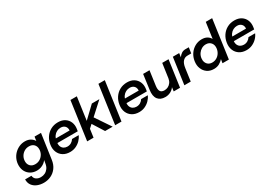

<svg xmlns="http://www.w3.org/2000/svg" viewBox="36 -1807 4423 3126"><g transform="rotate(-30 2247.0 -244.0)"><path d="M248 232Q183 232 128 210Q73 188 39.5 143.5Q6 99 7 31H126Q130 78 164.5 103Q199 128 251 128Q293 128 328.5 110.5Q364 93 389.5 58.5Q415 24 423 -28L433 -87Q415 -62 388 -41.5Q361 -21 326 -8.5Q291 4 249 4Q184 4 134 -24.5Q84 -53 56.5 -103Q29 -153 29 -217Q29 -276 50.5 -328.5Q72 -381 111 -421Q150 -461 201.5 -484.5Q253 -508 312 -508Q373 -508 415.5 -482Q458 -456 478 -420L489 -496H610L543 -28Q531 57 488 115Q445 173 382.5 202.5Q320 232 248 232ZM276 -100Q327 -100 367 -125Q407 -150 430 -191.5Q453 -233 453 -282Q453 -336 420 -370Q387 -404 328 -404Q278 -404 238 -379Q198 -354 175 -313Q152 -272 152 -222Q152 -168 185.5 -134Q219 -100 276 -100Z M869 12Q793 12 739 -22Q685 -56 660 -115.5Q635 -175 646 -251Q657 -327 696.5 -385Q736 -443 796.5 -475.5Q857 -508 933 -508Q1008 -508 1059.5 -475Q1111 -442 1134.5 -386Q1158 -330 1148 -261Q1147 -253 1145 -242Q1143 -231 1141 -219H728L739 -297H1033Q1037 -349 1007.5 -379.5Q978 -410 927 -410Q889 -410 854.5 -392.5Q820 -375 796.5 -342Q773 -309 765 -260L760 -232Q753 -187 766.5 -154Q780 -121 808.5 -104Q837 -87 873 -87Q915 -87 947 -106.5Q979 -126 998 -157H1123Q1103 -110 1065 -71.5Q1027 -33 977 -10.5Q927 12 869 12Z M1326 -148 1283 -226 1566 -496H1708ZM1192 0 1293 -720H1413L1312 0ZM1529 0 1370 -252 1452 -325 1671 0Z M1718 0 1819 -720H1939L1837 0Z M2168 12Q2092 12 2038 -22Q1984 -56 1959 -115.5Q1934 -175 1945 -251Q1956 -327 1995.5 -385Q2035 -443 2095.5 -475.5Q2156 -508 2232 -508Q2307 -508 2358.5 -475Q2410 -442 2433.5 -386Q2457 -330 2447 -261Q2446 -253 2444 -242Q2442 -231 2440 -219H2027L2038 -297H2332Q2336 -349 2306.5 -379.5Q2277 -410 2226 -410Q2188 -410 2153.5 -392.5Q2119 -375 2095.5 -342Q2072 -309 2064 -260L2059 -232Q2052 -187 2065.5 -154Q2079 -121 2107.5 -104Q2136 -87 2172 -87Q2214 -87 2246 -106.5Q2278 -126 2297 -157H2422Q2402 -110 2364 -71.5Q2326 -33 2276 -10.5Q2226 12 2168 12Z M2658 12Q2564 12 2520 -47Q2476 -106 2492 -217L2530 -496H2650L2612 -223Q2603 -156 2624 -123Q2645 -90 2700 -90Q2736 -90 2768 -106Q2800 -122 2822.5 -153.5Q2845 -185 2851 -228L2889 -496H3008L2938 0H2819L2829 -74Q2801 -34 2756 -11Q2711 12 2658 12Z M3019 0 3089 -496H3208L3198 -423Q3222 -459 3254 -479.5Q3286 -500 3325 -500H3391L3375 -393H3302Q3252 -393 3217.5 -354.5Q3183 -316 3172 -236L3139 0Z M3570 12Q3499 12 3447.5 -24Q3396 -60 3372.5 -120Q3349 -180 3360 -255Q3370 -327 3409 -384.5Q3448 -442 3507 -475Q3566 -508 3636 -508Q3694 -508 3734 -485Q3774 -462 3795 -423L3837 -720H3957L3856 0H3736L3748 -71Q3719 -38 3676 -13Q3633 12 3570 12ZM3601 -93Q3644 -93 3681 -113.5Q3718 -134 3742.5 -170.5Q3767 -207 3774 -253Q3783 -319 3749 -361Q3715 -403 3653 -403Q3610 -403 3573 -382Q3536 -361 3511.5 -325.5Q3487 -290 3480 -244Q3474 -201 3487.5 -166.5Q3501 -132 3530 -112.5Q3559 -93 3601 -93Z M4186 12Q4110 12 4056 -22Q4002 -56 3977 -115.5Q3952 -175 3963 -251Q3974 -327 4013.5 -385Q4053 -443 4113.5 -475.5Q4174 -508 4250 -508Q4325 -508 4376.5 -475Q4428 -442 4451.5 -386Q4475 -330 4465 -261Q4464 -253 4462 -242Q4460 -231 4458 -219H4045L4056 -297H4350Q4354 -349 4324.5 -379.5Q4295 -410 4244 -410Q4206 -410 4171.5 -392.5Q4137 -375 4113.5 -342Q4090 -309 4082 -260L4077 -232Q4070 -187 4083.5 -154Q4097 -121 4125.5 -104Q4154 -87 4190 -87Q4232 -87 4264 -106.5Q4296 -126 4315 -157H4440Q4420 -110 4382 -71.5Q4344 -33 4294 -10.5Q4244 12 4186 12Z"/></g></svg>

Font: Host Grotesk Light SemiBold
Style: Italic
Weight: 600
Italic angle: -8°
Version: Version 1.003